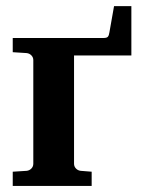

<svg xmlns="http://www.w3.org/2000/svg" viewBox="-20 -613 472 633"><path d="M224.1 -430.2V-73.2Q224.1 -64 230.5 -57.4Q236.8 -50.8 246.1 -49.8L282.2 -46.9V0H22V-46.9L67.9 -49.8Q77.1 -50.8 83.5 -57.4Q89.8 -64 89.8 -73.2V-415Q89.8 -423.8 83.5 -430.4Q77.1 -437 67.9 -438L22 -440.9V-487.8H321.8Q332.5 -487.8 335.9 -492.2Q339.4 -496.6 340.8 -506.8L356 -592.8H413.1V-430.2Z"/></svg>

Font: Charis SIL CyrE
Style: Bold
Weight: 700
Foundry: SIL International
Version: Version 5.000